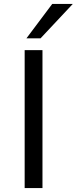

<svg xmlns="http://www.w3.org/2000/svg" viewBox="-20 -961 392 981"><path d="M106 0V-705H197V0ZM115 -765 247 -941H352L187 -765Z"/></svg>

Font: Nunito Sans 10pt SemiExpanded
Style: Regular
Weight: 400
Width: 6
Designer: Vernon Adams
Foundry: Vernon Adams
Version: Version 3.101;gftools[0.9.27]